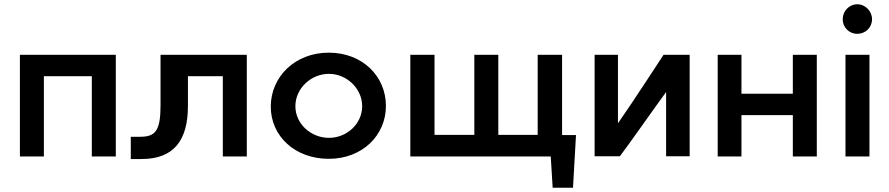

<svg xmlns="http://www.w3.org/2000/svg" viewBox="-20 -731 4151 897"><path d="M409 0H521V-475H73V0H185V-375H409Z M858 -375H1021V0H1133V-475H730V-239C730 -118 705 -92 634 -92H591V12H641C792 12 858 -75 858 -236Z M1245 -233C1245 -95 1358 11 1516 11C1673 11 1783 -99 1783 -236C1783 -375 1673 -485 1516 -485C1358 -485 1245 -372 1245 -233ZM1672 -235C1672 -152 1600 -87 1517 -87C1433 -87 1360 -152 1360 -235C1360 -318 1433 -386 1517 -386C1599 -386 1672 -318 1672 -235Z M1897 0H2553L2562 146H2657L2671 -100H2606V-475H2492V-101H2308V-475H2196V-101H2010V-475H1897Z M3092 -1H3202V-475H3080C3076 -470 2943 -263 2867 -155V-475H2758V-1H2876C2924 -64 3028 -214 3092 -301Z M3333 0H3444V-193H3684V0H3796V-475H3684V-293H3444V-475H3333Z M4054 -641C4054 -679 4023 -711 3985 -711C3947 -711 3917 -679 3917 -641C3917 -603 3947 -573 3985 -573C4023 -573 4054 -602 4054 -641ZM3930 -475V0H4042V-475Z"/></svg>

Font: Mint Spirit
Style: Bold
Weight: 700
Designer: HARENDAL Hirwen
Foundry: Arkandis Digital Foundry.
Version: Version 1.004;FFEdit